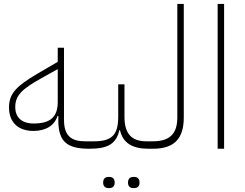

<svg xmlns="http://www.w3.org/2000/svg" viewBox="-20 -760 1252 981"><path d="M436 0 449 -12V-38H415C344 -38 307 -66 307 -148V-516H275V-444L172 -384C66 -321 26 -284 26 -211C26 -135 73 -91 151 -91C214 -91 259 -119 274 -168H278V-146C278 -38 320 0 436 0ZM152 -129C91 -129 58 -160 58 -213C58 -273 93 -305 189 -359L275 -407V-239C275 -162 237 -129 152 -129Z M661 201H666C682 201 693 192 693 173C693 153 682 144 666 144H661C645 144 634 153 634 173C634 192 645 201 661 201ZM534 201H539C555 201 566 192 566 173C566 153 555 144 539 144H534C518 144 507 153 507 173C507 192 518 201 534 201ZM437 0C531 0 574 -25 590 -95H593C608 -30 655 0 739 0L751 -12V-38H728C652 -38 616 -77 616 -163V-329H584V-163C584 -71 552 -38 460 -38H449L437 -26Z M739 0H761C870 0 919 -51 919 -160V-740H886V-160C886 -76 847 -38 761 -38H751L739 -26Z M1092 0H1125V-740H1092Z"/></svg>

Font: IBM Plex Arabic ExtraLight
Style: Regular
Weight: 200
Designer: Mike Abbink, Paul van der Laan, Pieter van Rosmalen, Wael Morcos, Khajak Apelian
Foundry: Bold Monday
Version: Version 1.0